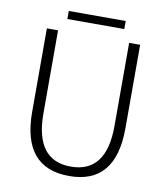

<svg xmlns="http://www.w3.org/2000/svg" viewBox="-89 -879 834 963"><g transform="rotate(10 328.0 -397.5)"><path d="M90 -275V-700H147V-277Q147 -38 328 -38Q509 -38 509 -277V-700H565V-275Q565 10 328 10Q90 10 90 -275ZM183 -805H473V-764H183Z"/></g></svg>

Font: Sarabun ExtraLight
Style: Regular
Weight: 275
Designer: Suppakit Chalermlarp | Katatrad Co.,Ltd.
Foundry: Cadson Demak Co.,Ltd.
Version: Version 1.000; ttfautohint (v1.6)